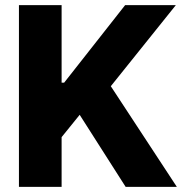

<svg xmlns="http://www.w3.org/2000/svg" viewBox="-20 -727 717 747"><path d="M53.7 -707H219.7V-405.3H229.5L466.8 -707H664.1L411.1 -391.6L668 0H468.8L290 -280.3L219.7 -193.4V0H53.7Z"/></svg>

Font: Pretendard Std ExtraBold
Style: Regular
Weight: 800
Designer: Base glyphs from Inter by Rasmus Andersson; Hangeul glyphs from Noto Sans CJK(Source Han Sans) by Jang Soo-young and Kan
Foundry: Kil Hyung-jin
Version: Version 1.309